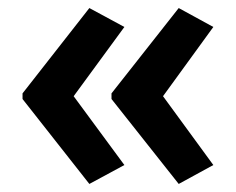

<svg xmlns="http://www.w3.org/2000/svg" viewBox="-20 -509 587 477"><path d="M36 -277V-263L202 -52L289 -99L163 -270L289 -442L202 -489ZM257 -277V-263L424 -52L510 -99L385 -270L510 -442L424 -489Z"/></svg>

Font: Noto Sans Myanmar SemiCondensed SemiBold
Style: Regular
Weight: 600
Width: 4
Designer: Monotype Design Team
Foundry: Monotype Imaging Inc.
Version: Version 2.107